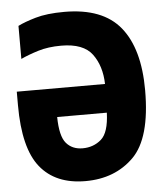

<svg xmlns="http://www.w3.org/2000/svg" viewBox="-53 -771 705 828"><g transform="rotate(-5 300.0 -357.5)"><path d="M574 -358Q574 -538 498 -631.5Q422 -725 256 -725Q180 -725 130.5 -710.5Q81 -696 54 -682V-539Q86 -554 129.5 -567.5Q173 -581 230 -581Q326 -581 364 -529.5Q402 -478 404 -400H22V-341Q22 -155 88.5 -72.5Q155 10 284 10Q412 10 493 -70.5Q574 -151 574 -358ZM186 -276H401Q398 -190 364.5 -161Q331 -132 284 -132Q239 -132 213 -162.5Q187 -193 186 -276Z"/></g></svg>

Font: Noto Sans Mono UI ExtraBold
Style: Regular
Weight: 800
Designer: Monotype Design team
Foundry: Monotype Imaging Inc.
Version: 1.000